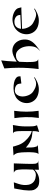

<svg xmlns="http://www.w3.org/2000/svg" viewBox="1268 -1948 709 3286"><g transform="rotate(-90 1623.0 -305.5)"><path d="M362 -69Q259 29 124 7Q79 0 52 -27Q25 -54 14.5 -83.5Q4 -113 5.5 -168Q7 -223 11.5 -254.5Q16 -286 28 -350Q30 -361 31 -367L40 -417L145 -424L117 -340Q104 -301 100 -258.5Q96 -216 103.5 -174Q111 -132 138.5 -99.5Q166 -67 212 -55Q309 -29 355 -86L363 -96L364 -145Q368 -212 366 -286Q364 -360 350 -390Q345 -402 333 -410L312 -424H469L462 -210Q458 -84 464 -55Q474 -13 495 -10L521 -7L360 5Z M1022 -102 1002 -105Q991 -107 969.5 -109.5Q948 -112 938 -113.5Q928 -115 911.5 -119Q895 -123 878 -129Q818 -152 762 -199L741 -217V-176Q741 -108 746 -79Q757 -22 771 -19L789 -14L630 -1L640 -15Q664 -49 660 -225Q659 -297 650 -345Q641 -393 614 -420L605 -429L756 -439L764 -408Q783 -334 813.5 -283.5Q844 -233 897 -187Q961 -132 1018 -118Q1018 -118 1022 -117Q1024 -153 1022 -231Q1022 -247 1022 -279Q1022 -311 1021.5 -330Q1021 -349 1018.5 -372.5Q1016 -396 1010.5 -410Q1005 -424 996 -430L984 -438Q1012 -436 1055 -436Q1090 -436 1126 -440Q1103 -330 1102 -229Q1100 -92 1110 -62L1122 -27L1006 10L1013 -13Q1022 -43 1022 -102Z M1244 -414 1369 -418Q1354 -308 1354 -207Q1354 -109 1369 0L1247 4Q1264 -110 1261 -225Q1258 -319 1244 -414Z M1837 -295 1832 -331Q1827 -369 1794.5 -388Q1762 -407 1718 -407Q1669 -407 1642 -367.5Q1615 -328 1614.5 -276.5Q1614 -225 1636.5 -172Q1659 -119 1699 -93Q1737 -68 1767.5 -55.5Q1798 -43 1834.5 -42.5Q1871 -42 1906 -60L1937 -76L1944 -67L1896 -40Q1769 31 1639 -12Q1567 -36 1530 -98Q1493 -160 1503 -233.5Q1513 -307 1568 -362Q1599 -393 1648.5 -410.5Q1698 -428 1749.5 -429Q1801 -430 1848 -421Q1895 -412 1925.5 -389.5Q1956 -367 1958 -338L1960 -310Z M2208 -330Q2208 -330 2208 -326Q2191 -38 2232 -17L2251 -7L2084 0Q2106 -172 2106 -345Q2106 -461 2094 -586L2232 -640Q2220 -568 2210 -375L2265 -407Q2358 -459 2428.5 -447Q2499 -435 2541.5 -382Q2584 -329 2589 -255Q2594 -184 2563 -130.5Q2532 -77 2468 -29L2391 29L2434 -17Q2465 -50 2472.5 -114Q2480 -178 2465.5 -239.5Q2451 -301 2410.5 -345.5Q2370 -390 2315 -388Q2236 -385 2208 -330Z M3103 -295 2772 -283Q2772 -227 2801 -172Q2830 -117 2875 -93Q2909 -74 2928.5 -65.5Q2948 -57 2976.5 -48.5Q3005 -40 3030 -43Q3055 -46 3082 -60L3113 -76L3120 -67L3072 -40Q2945 31 2815 -12Q2744 -36 2708 -98.5Q2672 -161 2681 -235Q2690 -309 2740 -365Q2784 -414 2848.5 -433.5Q2913 -453 2970.5 -444.5Q3028 -436 3073 -408.5Q3118 -381 3127 -345L3140 -295ZM2773 -301 3010 -312 3008 -331Q3004 -370 2970.5 -392Q2937 -414 2894 -414Q2838 -414 2807.5 -382.5Q2777 -351 2773 -301Z"/></g></svg>

Font: Roman Uncial Modern
Style: Medium
Weight: 500
Version: Version 001.000